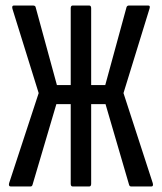

<svg xmlns="http://www.w3.org/2000/svg" viewBox="-20 -675 586 695"><path d="M19 0Q10 0 13 -12L120 -338L25 -643Q22 -655 30 -655H99Q108 -655 109 -649L186 -367H236V-645Q236 -655 243 -655H303Q310 -655 310 -645V-367H361L438 -649Q440 -655 447 -655H517Q525 -655 521 -643L427 -338L533 -12Q536 0 528 0H455Q452 0 450 -1.5Q448 -3 447 -7L362 -298H310V-10Q310 0 303 0H243Q236 0 236 -10V-298H184L98 -7Q97 -3 95 -1.5Q93 0 90 0Z"/></svg>

Font: Sofia Sans Extra Condensed Medium
Style: Regular
Weight: 500
Version: Version 4.100